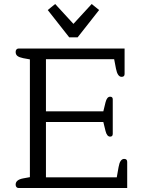

<svg xmlns="http://www.w3.org/2000/svg" viewBox="-20 -937 724 957"><path d="M218 -887 255 -917 346 -818 437 -917 474 -887 367 -751H325ZM58 -17Q58 -41 96 -48L129 -54V-641L96 -647Q76 -651 67 -658Q58 -665 58 -678Q58 -686 62 -690.5Q66 -695 72 -695H601V-568Q601 -554 586 -554Q566 -554 558 -595L549 -642H209V-382H495L506 -427Q513 -455 529 -455Q542 -455 542 -442V-270Q542 -256 529 -256Q513 -256 506 -284L495 -329H209V-53H562L571 -104Q578 -145 599 -145Q614 -145 614 -130V0H72Q66 0 62 -4.5Q58 -9 58 -17Z"/></svg>

Font: Maitree
Style: Regular
Weight: 400
Designer: CadsonDemak Team
Foundry: CadsonDemak
Version: Version 1.001